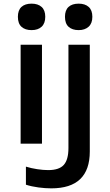

<svg xmlns="http://www.w3.org/2000/svg" viewBox="-20 -787 603 1052"><path d="M153 -622Q118 -622 98 -640Q78 -658 78 -695Q78 -731 97.5 -749Q117 -767 153 -767Q188 -767 208 -749Q228 -731 228 -695Q228 -659 208 -640.5Q188 -622 153 -622ZM411 -622Q376 -622 356 -640Q336 -658 336 -695Q336 -731 355.5 -749Q375 -767 411 -767Q446 -767 466 -749Q486 -731 486 -695Q486 -659 465.5 -640.5Q445 -622 411 -622ZM261 245Q228 245 190.5 240Q153 235 122 225V126Q151 135 184 140Q217 145 244 145Q304 145 329.5 116.5Q355 88 355 24V-542H472V43Q472 245 261 245ZM93 0V-542H210V0Z"/></svg>

Font: Noto Sans Mono SemiCondensed SemiBold
Style: Regular
Weight: 600
Width: 4
Designer: Monotype Design Team
Foundry: Monotype Imaging Inc.
Version: Version 2.014; ttfautohint (v1.8.4.7-5d5b)